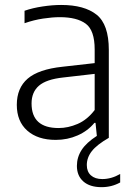

<svg xmlns="http://www.w3.org/2000/svg" viewBox="-20 -570 544 794"><path d="M210.5 8.5Q136 8.5 92.8 -29.8Q49.5 -68 49.5 -136.5Q49.5 -206 94.5 -244.8Q139.5 -283.5 238.5 -294L371.5 -309V-365.5Q371.5 -444.5 334.8 -471.8Q298 -499 227.5 -499Q196.5 -499 158.2 -493.2Q120 -487.5 81.5 -474V-525.5Q114.5 -537 155.5 -543.2Q196.5 -549.5 233 -549.5Q329 -549.5 379.5 -509.2Q430 -469 430 -363.5V0Q380.5 28.5 359.8 55Q339 81.5 339 112.5Q339 140 356 155.2Q373 170.5 403 170.5Q440.5 170.5 477 149.5V184.5Q442 204 400 204Q351.5 204 324.8 180.5Q298 157 298 116Q298 80.5 317.5 50.2Q337 20 380.5 -8L375 -62H370.5Q343 -28.5 301 -10Q259 8.5 210.5 8.5ZM110.5 -142Q110.5 -40.5 222.5 -40.5Q261.5 -40.5 301 -57.5Q340.5 -74.5 371.5 -115V-264.5L241 -249.5Q171.5 -242 141 -215.5Q110.5 -189 110.5 -142Z"/></svg>

Font: Encode Sans Lt
Style: Regular
Weight: 300
Designer: Multiple Designers
Foundry: Impallari Type
Version: Version 3.002; ttfautohint (v1.8.3) -l 8 -r 50 -G 200 -x 14 